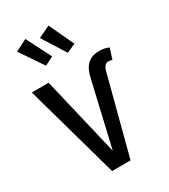

<svg xmlns="http://www.w3.org/2000/svg" viewBox="-244 -1144 1103 1256"><g transform="rotate(-30 307.5 -516.0)"><path d="M584.6 -628.2Q577.4 -630.3 571 -632.1Q564.6 -633.8 556.9 -633.8Q525.6 -633.8 512.8 -587.7L359 0H219.5L21.5 -707.7H148.7L289.7 -112.8L402.6 -599Q417.9 -665.6 451 -694.1Q484.1 -722.6 539 -722.6Q561.5 -722.6 579 -718.5Q596.4 -714.4 610.3 -707.7ZM422.6 -844.6 334.9 -1031.8 245.6 -989.7 355.9 -814.4ZM254.9 -845.6 160 -1031.8 71.8 -987.2 189.7 -812.8Z"/></g></svg>

Font: Fira Code Medium
Style: Regular
Weight: 500
Designer: Carrois Corporate, Edenspiekermann AG, Nikita Prokopov
Foundry: Carrois Corporate, Edenspiekermann AG, Nikita Prokopov
Version: Version 6.002